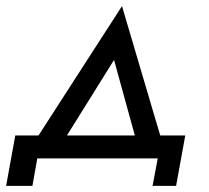

<svg xmlns="http://www.w3.org/2000/svg" viewBox="-26 -518 682 628"><path d="M490 0 473 90H550L580 -75H498L373 -498L100 -75H24L-6 90H80L96 0ZM347 -322 415 -75H193Z"/></svg>

Font: Jost
Style: Italic
Weight: 400
Italic angle: -5°
Version: Version 3.710